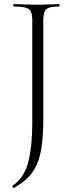

<svg xmlns="http://www.w3.org/2000/svg" viewBox="-20 -645 352 940"><path d="M192 -67Q192 10 185 64.5Q178 119 161.5 157.5Q145 196 117.5 224Q90 252 48 275Q45 276 42.5 271Q40 266 42 264Q98 226 118 149.5Q138 73 138 -40V-544Q138 -573 131.5 -587.5Q125 -602 105.5 -607.5Q86 -613 48 -613Q45 -613 45 -619Q45 -625 48 -625Q74 -625 103.5 -623.5Q133 -622 164 -622Q196 -622 222 -623.5Q248 -625 269 -625Q272 -625 272 -619Q272 -613 269 -613Q236 -613 219.5 -607Q203 -601 197.5 -586Q192 -571 192 -542Z"/></svg>

Font: Cormorant Garamond Light
Style: Regular
Weight: 300
Designer: Christian Thalmann (Catharsis Fonts)
Foundry: Catharsis Fonts
Version: Version 4.001